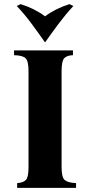

<svg xmlns="http://www.w3.org/2000/svg" viewBox="-20 -909 436 929"><path d="M63 0V-23Q92 -25 105 -38Q118 -51 118 -100V-565Q118 -614 103.5 -627.5Q89 -641 48 -642V-665H333V-642Q304 -641 291 -627.5Q278 -614 278 -565V-100Q278 -51 293 -38Q308 -25 348 -23V0ZM316 -889 335 -880Q298 -840 263.5 -794Q229 -748 199 -705H197Q167 -748 133 -794Q99 -840 61 -880L80 -889Q147 -868 198 -830Q249 -868 316 -889Z"/></svg>

Font: Bona Nova SC
Style: Bold
Weight: 700
Designer: Mateusz Machalski
Foundry: Capitalics
Version: Version 4.001; ttfautohint (v1.8.4.7-5d5b)